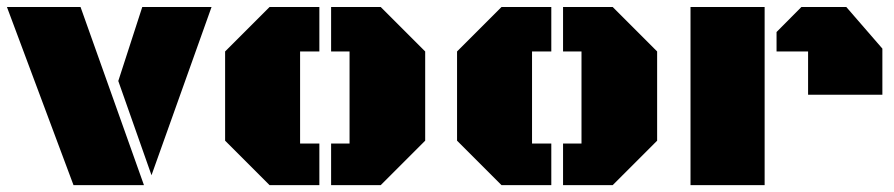

<svg xmlns="http://www.w3.org/2000/svg" viewBox="-27 -539 2604 559"><path d="M-6.8 -518.6H207.5L392.1 0H187ZM414.1 -28.8 317.4 -303.2 387.2 -518.6H588.9Z M1210.9 -129.4 1081.5 0H937V-121.1H990.7V-389.2H937V-518.6H1081.5L1210.9 -389.2ZM846.7 -121.1H902.8V0H757.8L628.4 -129.4V-389.2L757.8 -518.6H902.8V-389.2H846.7Z M1886.2 -129.4 1756.8 0H1612.3V-121.1H1666V-389.2H1612.3V-518.6H1756.8L1886.2 -389.2ZM1522 -121.1H1578.1V0H1433.1L1303.7 -129.4V-389.2L1433.1 -518.6H1578.1V-389.2H1522Z M2325.7 -389.2H2233.9V-445.8L2306.2 -518.6H2437L2542 -397.5V-263.2H2325.7ZM1983.4 0V-518.6H2199.2V0Z"/></svg>

Font: Black Ops One
Style: Regular
Weight: 400
Designer: James Grieshaber
Foundry: James Grieshaber
Version: Version 1.002